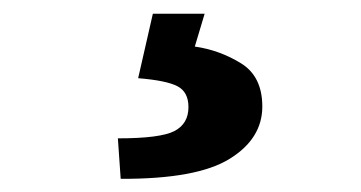

<svg xmlns="http://www.w3.org/2000/svg" viewBox="-20 -41 540 287"><path d="M208.5 -20.5H285.9L271.2 28.6Q308.3 33.9 340.2 53.6Q372.1 73.2 372.1 118.2Q372.1 166.3 323.1 196.5Q274.2 226.8 160.4 226.3L156.2 165.8Q219.7 165.8 240.7 154.9Q261.7 144 261.7 119.1Q261.7 96.4 245.2 87.9Q228.8 79.3 186.5 75.9Z"/></svg>

Font: RobotoFlex
Style: Regular
Weight: 400
Designer: Berlow after Robertson
Foundry: Google
Version: Version 2.136